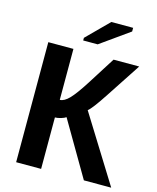

<svg xmlns="http://www.w3.org/2000/svg" viewBox="-129 -975 869 1063"><g transform="rotate(15 306.0 -443.0)"><path d="M66.9 0V-688H210.9V-396Q235.8 -396 264.6 -425.8Q293.5 -455.6 340.8 -529.8L440.9 -688H587.9L458 -490.2Q397 -397 375 -380.9L611.8 0H455.1L272 -313Q262.7 -306.2 243.7 -300.5Q224.6 -294.9 210 -294.9V0ZM334 -747.1H251V-762.2L375 -886.2H500V-865.2Z"/></g></svg>

Font: Libra Sans Modern
Style: Bold
Weight: 700
Foundry: Stefan Peev, Context Ltd
Version: Version 1.000